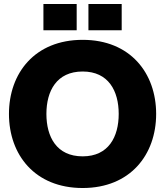

<svg xmlns="http://www.w3.org/2000/svg" viewBox="-20 -932 829 964"><path d="M395 12C634 12 764 -155 764 -360C764 -565 634 -732 395 -732C155 -732 25 -565 25 -360C25 -155 155 12 395 12ZM198 -780H365V-912H198ZM213 -360C213 -475 264 -573 395 -573C525 -573 576 -475 576 -360C576 -245 525 -147 395 -147C264 -147 213 -245 213 -360ZM424 -780H591V-912H424Z"/></svg>

Font: Aspekta 800
Style: Regular
Weight: 800
Designer: Ivo Dolenc
Version: Version 2.000